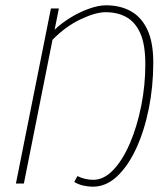

<svg xmlns="http://www.w3.org/2000/svg" viewBox="-20 -692 624 724"><path d="M330 12Q312 12 293 7.5Q274 3 260 -6L272 -28Q286 -21 301 -17.5Q316 -14 332 -14Q372 -14 407.5 -51.5Q443 -89 470 -152Q497 -215 512.5 -292.5Q528 -370 528 -450Q528 -524 509 -566.5Q490 -609 456.5 -627.5Q423 -646 378 -646Q341 -646 284.5 -619.5Q228 -593 178 -542L70 0H40L172 -660H202L186 -580Q212 -605 246.5 -626Q281 -647 316.5 -659.5Q352 -672 380 -672Q433 -672 473 -650Q513 -628 535.5 -580.5Q558 -533 558 -456Q558 -366 541 -282Q524 -198 493.5 -132Q463 -66 421.5 -27Q380 12 330 12Z"/></svg>

Font: Source Sans Variable
Style: Italic
Weight: 200
Italic angle: -11°
Designer: Paul D. Hunt
Foundry: Adobe Systems Incorporated
Version: Version 3.006;hotconv 1.0.111;makeotfexe 2.5.65597